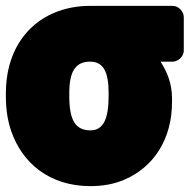

<svg xmlns="http://www.w3.org/2000/svg" viewBox="-26 -586 646 654"><path d="M521 -376H562C578 -376 600 -391 600 -414V-528C600 -544 585 -566 562 -566H281C237 -566 196 -558 160 -543C58 -501 -6 -402 -6 -269V-259C-6 -217 -1 -178 12 -140C49 -32 141 48 282 48C325 48 364 41 400 25C496 -17 560 -110 560 -239V-249C560 -303 543 -341 521 -376ZM281 -376C325 -376 344 -343 344 -269V-259C344 -179 325 -142 282 -142C230 -142 210 -178 210 -259V-269C210 -344 232 -376 281 -376Z"/></svg>

Font: Asimov Print
Style: E
Weight: 500
Designer: Google
Version: Version 2.000980; 2014